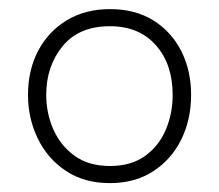

<svg xmlns="http://www.w3.org/2000/svg" viewBox="-20 -746 493 432"><path d="M227.5 -334Q169 -334 127.8 -361.8Q86.5 -389.5 64.8 -434.8Q43 -480 43 -532.5Q43 -588.5 66 -632Q89 -675.5 130.5 -700.5Q172 -725.5 227.5 -725.5Q284.5 -725.5 325.2 -700Q366 -674.5 388 -630.8Q410 -587 410 -532.5Q410 -477 387.8 -432Q365.5 -387 324.5 -360.5Q283.5 -334 227.5 -334ZM227.5 -372.5Q275 -372.5 306.5 -395.2Q338 -418 353.2 -454.5Q368.5 -491 368.5 -532.5Q368.5 -601.5 330.8 -644.2Q293 -687 227.5 -687Q157.5 -687 120.8 -642Q84 -597 84 -532.5Q84 -491.5 100 -455Q116 -418.5 147.8 -395.5Q179.5 -372.5 227.5 -372.5Z"/></svg>

Font: Heraclito ExtraLight
Style: Regular
Weight: 200
Designer: Kostas Bartsokas (font) & Cristiano Sobral (main changes)
Foundry: Kostas Bartsokas (font) & Cristiano Sobral (main changes)
Version: Version 1.00;July 8, 2020;FontCreator 13.0.0.2655 64-bit